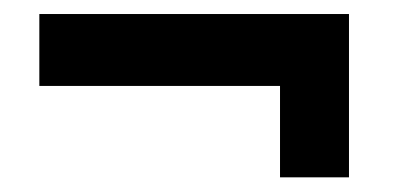

<svg xmlns="http://www.w3.org/2000/svg" viewBox="-20 -382 561 267"><path d="M369.4 -135.4V-262.5H34.7V-362.5H465.3V-135.4Z"/></svg>

Font: Afacad Flux
Style: Regular
Weight: 400
Designer: Kristian Moeller
Foundry: Dicotype
Version: Version 1.100